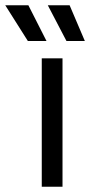

<svg xmlns="http://www.w3.org/2000/svg" viewBox="-88 -711 343 731"><path d="M71 0V-489H150V0ZM18 -555 -68 -691H20L89 -555ZM177 -691 235 -555H165L94 -691Z"/></svg>

Font: Space Grotesk Frontify
Style: Regular
Weight: 400
Designer: Florian Karsten
Version: Version 2.000